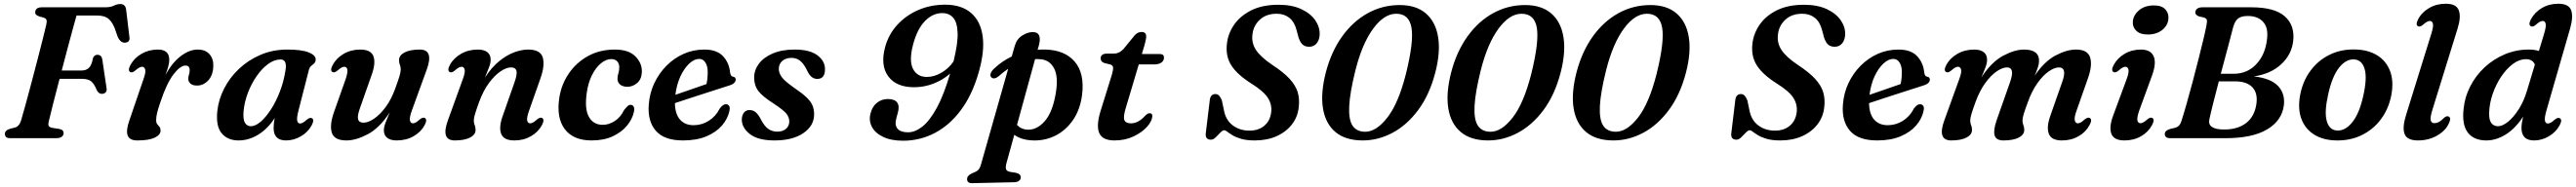

<svg xmlns="http://www.w3.org/2000/svg" viewBox="-20 -739 13749 1000"><path d="M168 -673.5Q169 -700 204 -700H542Q570.5 -700 588 -708.8Q605.5 -717.5 622 -717.5Q648.5 -717.5 653 -689.5L670.5 -543.5Q676 -514 649.5 -511Q623.5 -508 608 -543L598.5 -570Q584.5 -615.5 562.2 -635.8Q540 -656 499.5 -656H388.5Q379.5 -624 366.5 -576.5Q353.5 -529 338.8 -473.5Q324 -418 309.5 -362H416Q439.5 -362 454.5 -376Q469.5 -390 476 -427.5Q483 -446 499.5 -446Q522 -446 526 -421.5L548.5 -269.5Q551.5 -253 544 -245.2Q536.5 -237.5 524.5 -237Q507 -236.5 496.5 -257Q483.5 -290 467 -303.8Q450.5 -317.5 416 -317.5H298Q279 -245.5 263.8 -185.2Q248.5 -125 241.5 -94.5Q236.5 -77 239 -67.8Q241.5 -58.5 260.5 -55L294 -50Q319.5 -46 319.5 -27.5Q319.5 -15.5 309.8 -7.8Q300 0 279.5 0H35.5Q18.5 0 12.2 -6.5Q6 -13 6 -23.5Q6.5 -43 36 -51L59.5 -57Q82.5 -62.5 92.5 -95Q103 -130 117.5 -183.2Q132 -236.5 148.2 -297.8Q164.5 -359 180 -419.2Q195.5 -479.5 208 -529Q220.5 -578.5 227 -607Q231 -624.5 228 -632.8Q225 -641 213.5 -644.5L190 -651Q179 -655 173.2 -660Q167.5 -665 168 -673.5Z M675.5 -353.5Q660.5 -361.5 676 -391Q696 -428.5 735.2 -451.2Q774.5 -474 822.5 -474Q883.5 -474 883.5 -419.5Q883.5 -403 877.8 -382.2Q872 -361.5 863.5 -339Q900.5 -406 946.2 -440Q992 -474 1035 -474Q1076.5 -474 1098.2 -449.2Q1120 -424.5 1118.5 -385Q1117 -336 1091.2 -308.8Q1065.5 -281.5 1032 -281.5Q1007 -281.5 996 -292.5Q985 -303.5 985 -317.5Q985 -329.5 988.8 -340.5Q992.5 -351.5 992.5 -363.5Q992.5 -388.5 970 -388.5Q942 -388.5 905.5 -340.5Q869 -292.5 835.5 -191Q823.5 -156 818.5 -135Q813.5 -114 813.5 -97Q813.5 -82 819.5 -74.8Q825.5 -67.5 831.2 -60.8Q837 -54 837 -40Q837 -18 806 -3Q775 12 713.5 12Q670.5 12 661.2 -15.2Q652 -42.5 670.5 -95L745.5 -314.5Q759 -352 755 -367Q751 -382 738.5 -382Q725 -382 703.5 -363Q686.5 -348 675.5 -353.5Z M1573 -147Q1563 -108 1566.5 -93.2Q1570 -78.5 1581.5 -78.5Q1595 -78.5 1616.5 -98Q1633.5 -112.5 1644.5 -107Q1659.5 -99.5 1644 -69.5Q1624.5 -32.5 1586.2 -10.2Q1548 12 1507 12Q1440.5 12 1440.5 -54Q1440.5 -65.5 1441.8 -78.2Q1443 -91 1446.5 -108Q1409.5 -50.5 1358.8 -19.2Q1308 12 1253.5 12Q1195 12 1163.2 -26.2Q1131.5 -64.5 1140 -145Q1146.5 -206.5 1176.2 -265.2Q1206 -324 1255.8 -371Q1305.5 -418 1371 -446Q1436.5 -474 1514 -474Q1592 -474 1629.8 -458Q1667.5 -442 1665 -418.5Q1663.5 -405.5 1656 -399Q1648.5 -392.5 1640.5 -385.8Q1632.5 -379 1629 -366ZM1280.5 -148.5Q1276 -102 1287.2 -83Q1298.5 -64 1319 -64Q1343.5 -64 1371.8 -88.5Q1400 -113 1427 -155Q1454 -197 1474.5 -250.8Q1495 -304.5 1504 -363.5Q1513.5 -421 1477.5 -421Q1444.5 -421 1411.5 -397Q1378.5 -373 1350.8 -333.2Q1323 -293.5 1304.2 -245.2Q1285.5 -197 1280.5 -148.5Z M2247 -108.5Q2262.5 -100.5 2247 -70.5Q2227 -33 2187.5 -10.5Q2148 12 2097.5 12Q2065 12 2047 -1.8Q2029 -15.5 2029 -42Q2029 -59.5 2037.8 -82.8Q2046.5 -106 2060 -137.5Q2006 -54.5 1943 -21.2Q1880 12 1829.5 12Q1763.5 12 1751 -30Q1738.5 -72 1763.5 -141.5L1824.5 -314.5Q1837.5 -352.5 1834 -367.2Q1830.5 -382 1818 -382Q1804.5 -382 1783 -363Q1766 -348 1755 -353.5Q1740 -361.5 1755.5 -391Q1775.5 -428.5 1814.5 -451.2Q1853.5 -474 1903 -474Q1959.5 -474 1973 -438.8Q1986.5 -403.5 1965 -342L1903 -165.5Q1886.5 -121 1891.2 -102Q1896 -83 1921 -83Q1945 -83 1976.5 -104.2Q2008 -125.5 2038.5 -166.5Q2069 -207.5 2090.5 -268Q2106 -310.5 2112.5 -332.2Q2119 -354 2119 -367Q2119 -381.5 2114.5 -392.2Q2110 -403 2110 -417.5Q2110 -443 2139.5 -458.5Q2169 -474 2221 -474Q2297 -474 2257.5 -366L2178 -147Q2164.5 -109.5 2168.2 -94.5Q2172 -79.5 2184 -79.5Q2198 -79.5 2219 -99Q2236 -113.5 2247 -108.5Z M2381 -353.5Q2365.5 -361.5 2381 -391Q2401 -428.5 2440.8 -451.2Q2480.5 -474 2530.5 -474Q2563 -474 2581 -460.2Q2599 -446.5 2599 -420Q2599 -402 2590.2 -378.8Q2581.5 -355.5 2568.5 -324.5Q2604.5 -379.5 2645 -412.2Q2685.5 -445 2725.2 -459.5Q2765 -474 2798.5 -474Q2864.5 -474 2877 -432Q2889.5 -390 2865 -320.5L2804 -147Q2790.5 -109.5 2794 -94.5Q2797.5 -79.5 2810 -79.5Q2824 -79.5 2845 -99Q2862 -113.5 2873 -108.5Q2888.5 -100.5 2873 -70.5Q2853 -33 2814 -10.5Q2775 12 2725.5 12Q2669 12 2655.2 -23.2Q2641.5 -58.5 2663.5 -119.5L2725.5 -296.5Q2741.5 -341 2736.8 -359.8Q2732 -378.5 2707.5 -378.5Q2683 -378.5 2651.8 -357.5Q2620.5 -336.5 2590 -295.2Q2559.5 -254 2537.5 -194Q2522 -151 2515.5 -129.2Q2509 -107.5 2509 -94.5Q2509 -80.5 2513.8 -69.8Q2518.5 -59 2518.5 -44.5Q2518.5 -18.5 2488.8 -3.2Q2459 12 2407.5 12Q2331.5 12 2371 -96L2450 -314.5Q2464 -352 2460.2 -367Q2456.5 -382 2444 -382Q2430 -382 2409 -363Q2392 -348 2381 -353.5Z M3242.5 -423Q3215 -423 3187.8 -400.5Q3160.5 -378 3140 -337.5Q3119.5 -297 3112 -243Q3099.5 -156 3123.5 -113.8Q3147.5 -71.5 3197 -71.5Q3230.5 -71.5 3261.5 -91.8Q3292.5 -112 3310.5 -149.5Q3322 -164 3329.5 -171.2Q3337 -178.5 3347 -178.5Q3357.5 -178 3362.8 -167.8Q3368 -157.5 3363 -138Q3355 -102 3327 -67.5Q3299 -33 3251.5 -10.5Q3204 12 3137.5 12Q3039.5 12 2994.2 -49Q2949 -110 2965.5 -216.5Q2976.5 -288 3016.5 -346.5Q3056.5 -405 3119.2 -439.5Q3182 -474 3261.5 -474Q3336 -474 3372 -437Q3408 -400 3406 -353Q3404.5 -315.5 3381 -295.2Q3357.5 -275 3329.5 -275Q3303.5 -275 3289.5 -287.2Q3275.5 -299.5 3276 -319Q3276.5 -334 3281 -348Q3285.5 -362 3285.5 -379Q3286 -398 3274.8 -410.5Q3263.5 -423 3242.5 -423Z M3873 -144Q3864.5 -104 3834 -68.2Q3803.5 -32.5 3751.2 -10.2Q3699 12 3625.5 12Q3525.5 12 3480.8 -39.5Q3436 -91 3443 -180Q3447.5 -240.5 3472.2 -293.5Q3497 -346.5 3537.2 -387.2Q3577.5 -428 3629 -451Q3680.5 -474 3739.5 -474Q3806 -474 3839 -438.8Q3872 -403.5 3877 -352Q3879.5 -331 3892 -329Q3907 -327 3907 -313.5Q3907 -304 3899.2 -295.8Q3891.5 -287.5 3870 -281Q3848 -274 3812.5 -262.5Q3777 -251 3735.8 -237.8Q3694.5 -224.5 3654.2 -211.2Q3614 -198 3582.5 -187.5Q3583.5 -129 3610 -99.2Q3636.5 -69.5 3682.5 -69.5Q3726 -69.5 3763.5 -93.2Q3801 -117 3822 -159Q3832.5 -172 3839.8 -177Q3847 -182 3855.5 -181.5Q3866 -181.5 3872 -172.5Q3878 -163.5 3873 -144ZM3712 -424Q3686 -424 3659.2 -399.2Q3632.5 -374.5 3612.2 -331.2Q3592 -288 3585 -232Q3624 -245.5 3670.5 -261.5Q3717 -277.5 3751 -289.5Q3757.5 -316.5 3757.5 -355Q3757.5 -385.5 3745.2 -404.8Q3733 -424 3712 -424Z M4128.5 -35Q4158 -35 4175.5 -50.2Q4193 -65.5 4193 -89.5Q4193 -112 4177 -131.8Q4161 -151.5 4109 -185.5Q4051 -222.5 4028.2 -252Q4005.5 -281.5 4005.5 -324Q4005.5 -364.5 4031 -398.5Q4056.5 -432.5 4105 -453.2Q4153.5 -474 4222 -474Q4302 -474 4342.8 -443.5Q4383.5 -413 4383.5 -370Q4384 -317 4342.5 -317Q4325 -317 4311.5 -328.2Q4298 -339.5 4284.5 -369Q4269.5 -399 4250.5 -414.2Q4231.5 -429.5 4205 -429.5Q4174 -429.5 4155.5 -413Q4137 -396.5 4137 -370.5Q4137 -348.5 4153 -326.5Q4169 -304.5 4220.5 -268.5Q4262.5 -240 4285.2 -218.2Q4308 -196.5 4316.8 -175.2Q4325.5 -154 4325.5 -127.5Q4325.5 -66.5 4268.2 -27.2Q4211 12 4114.5 12Q4026 12 3982.8 -22Q3939.5 -56 3939.5 -99.5Q3940 -123 3951 -136.8Q3962 -150.5 3980.5 -150.5Q4001 -150.5 4015.5 -137.2Q4030 -124 4043.5 -96.5Q4061.5 -62.5 4082.2 -48.8Q4103 -35 4128.5 -35Z M4801 13.5Q4736.5 13.5 4694.2 -6.8Q4652 -27 4634.5 -59.8Q4617 -92.5 4626 -130Q4635 -168 4660.2 -188.8Q4685.5 -209.5 4719 -209.5Q4755.5 -209.5 4769 -190.5Q4782.5 -171.5 4772.5 -137L4764 -105Q4754.5 -70 4770.8 -50.8Q4787 -31.5 4827 -31.5Q4864.5 -31.5 4903.5 -62.2Q4942.5 -93 4980.2 -162Q5018 -231 5051.5 -345.5Q5014 -312 4963.5 -292.2Q4913 -272.5 4859 -272.5Q4764 -272.5 4721 -331.2Q4678 -390 4705 -489Q4724 -557 4770.8 -607.5Q4817.5 -658 4883 -686Q4948.5 -714 5025 -714Q5111.5 -714 5162.8 -670.2Q5214 -626.5 5225.2 -545.2Q5236.5 -464 5203.5 -350.5Q5169.5 -231.5 5109 -150.2Q5048.5 -69 4969.5 -27.8Q4890.5 13.5 4801 13.5ZM4853.5 -499.5Q4831 -412.5 4853.8 -370Q4876.5 -327.5 4927.5 -327.5Q4966 -327.5 5004.8 -350Q5043.5 -372.5 5069.5 -410Q5093.5 -506.5 5091.5 -563.2Q5089.5 -620 5067.8 -644.5Q5046 -669 5009.5 -669Q4958.5 -669 4917 -626.2Q4875.5 -583.5 4853.5 -499.5Z M5309.5 -330.5Q5299.5 -322 5288.8 -320.2Q5278 -318.5 5271 -326Q5264 -333.5 5268 -346Q5272 -358.5 5284.5 -370.5Q5327 -411.5 5380.5 -437L5396 -492Q5406.5 -530 5436 -548.8Q5465.5 -567.5 5493 -567.5Q5544 -567.5 5525 -495L5518.5 -473Q5539.5 -474.5 5560.5 -474Q5663.5 -471.5 5717 -408.8Q5770.5 -346 5755.5 -229Q5745.5 -154 5708.8 -99.2Q5672 -44.5 5616.8 -15.5Q5561.5 13.5 5496.5 12Q5433 10.5 5394 -18L5352.5 132Q5346.5 154.5 5350 165.5Q5353.5 176.5 5371.5 180L5402 185Q5428.5 190.5 5428.5 209.5Q5428.5 221 5419 228Q5409.5 235 5394.5 235.5L5169 240.5Q5142 241 5142 218.5Q5142 209 5147.8 202.2Q5153.5 195.5 5168 188Q5191.5 179.5 5200.8 170.5Q5210 161.5 5215.5 143L5361.5 -371.5Q5335.5 -353.5 5309.5 -330.5ZM5463.5 -45.5Q5515 -43 5557.5 -92.2Q5600 -141.5 5616.5 -247Q5629.5 -330.5 5606 -374.2Q5582.5 -418 5535.5 -422Q5520.5 -423.5 5505 -423L5408.5 -71Q5430 -47.5 5463.5 -45.5Z M5907 -394 5874.5 -402Q5855 -409 5855 -427Q5855 -452.5 5891 -452.5H5927Q5953.5 -452.5 5976.5 -476.5L6037 -550.5Q6052.5 -568 6073.5 -568Q6098 -568 6098 -544.5Q6098 -529.5 6090 -501L6075 -450H6171.5Q6193 -450 6193 -431Q6193 -414 6178.8 -404.2Q6164.5 -394.5 6141 -394.5H6058.5L5988 -158Q5974.5 -112 5982 -95.8Q5989.5 -79.5 6016 -79.5Q6036 -79.5 6054 -88.8Q6072 -98 6092 -119.5Q6105 -133.5 6115.5 -133.5Q6133 -133.5 6130.5 -114.5Q6127.5 -88 6100.5 -58.8Q6073.5 -29.5 6029 -8.8Q5984.5 12 5929 12Q5865.5 12 5848 -26.5Q5830.5 -65 5853.5 -142L5915 -340Q5923 -367.5 5921.2 -378.8Q5919.5 -390 5907 -394Z M6678 12Q6635 12 6606.2 3.8Q6577.5 -4.5 6559.8 -15.2Q6542 -26 6531.5 -34.2Q6521 -42.5 6514.5 -42.5Q6506 -42.5 6494 -30Q6482 -17.5 6469.2 -4.8Q6456.5 8 6444 8Q6413 8 6416 -25L6437 -199Q6439.5 -236 6467.5 -236Q6479.5 -236 6487.5 -227.2Q6495.5 -218.5 6502 -202L6512.5 -152Q6522 -97.5 6559.5 -69Q6597 -40.5 6649 -40.5Q6697 -40.5 6727.5 -65.8Q6758 -91 6764.5 -133.5Q6771.5 -176 6749.2 -213Q6727 -250 6660.5 -291.5Q6585 -339 6553 -388.5Q6521 -438 6529 -505.5Q6535 -560.5 6568.2 -608Q6601.5 -655.5 6660.5 -684.5Q6719.5 -713.5 6804 -713.5Q6876.5 -713.5 6926 -690.2Q6975.5 -667 7000.5 -630.5Q7025.5 -594 7024 -554Q7023 -526 7008.2 -507.5Q6993.5 -489 6968 -489Q6946.5 -489 6933.2 -500.5Q6920 -512 6911 -539.5L6901 -577Q6889.5 -622 6862 -643.8Q6834.5 -665.5 6795 -665.5Q6739 -665.5 6705 -634Q6671 -602.5 6665.5 -557Q6659 -511.5 6683 -473.5Q6707 -435.5 6770.5 -392.5Q6831 -353 6863.5 -317.5Q6896 -282 6906.8 -245.8Q6917.5 -209.5 6912.5 -167.5Q6907.5 -114.5 6876.2 -74Q6845 -33.5 6794.2 -10.8Q6743.5 12 6678 12Z M7451.5 -712Q7539 -712 7591 -667.2Q7643 -622.5 7656.2 -541Q7669.5 -459.5 7641 -350Q7610 -231.5 7550 -150.8Q7490 -70 7413.2 -29Q7336.5 12 7254 12Q7161.5 12 7108 -33.2Q7054.5 -78.5 7041.5 -160.5Q7028.5 -242.5 7057.5 -354Q7086.5 -464 7144.2 -544.5Q7202 -625 7280.8 -668.5Q7359.5 -712 7451.5 -712ZM7484.5 -344Q7527 -515.5 7514.2 -590.5Q7501.5 -665.5 7432.5 -665.5Q7368.5 -665.5 7310 -586.2Q7251.5 -507 7215.5 -365.5Q7185.5 -245.5 7181.8 -172.8Q7178 -100 7199.5 -67.2Q7221 -34.5 7267.5 -34.5Q7326 -34.5 7385.2 -110.2Q7444.5 -186 7484.5 -344Z M8120.5 -712Q8208 -712 8260 -667.2Q8312 -622.5 8325.2 -541Q8338.5 -459.5 8310 -350Q8279 -231.5 8219 -150.8Q8159 -70 8082.2 -29Q8005.5 12 7923 12Q7830.5 12 7777 -33.2Q7723.5 -78.5 7710.5 -160.5Q7697.5 -242.5 7726.5 -354Q7755.5 -464 7813.2 -544.5Q7871 -625 7949.8 -668.5Q8028.5 -712 8120.5 -712ZM8153.5 -344Q8196 -515.5 8183.2 -590.5Q8170.5 -665.5 8101.5 -665.5Q8037.5 -665.5 7979 -586.2Q7920.5 -507 7884.5 -365.5Q7854.5 -245.5 7850.8 -172.8Q7847 -100 7868.5 -67.2Q7890 -34.5 7936.5 -34.5Q7995 -34.5 8054.2 -110.2Q8113.5 -186 8153.5 -344Z M8789.5 -712Q8877 -712 8929 -667.2Q8981 -622.5 8994.2 -541Q9007.5 -459.5 8979 -350Q8948 -231.5 8888 -150.8Q8828 -70 8751.2 -29Q8674.5 12 8592 12Q8499.5 12 8446 -33.2Q8392.5 -78.5 8379.5 -160.5Q8366.5 -242.5 8395.5 -354Q8424.5 -464 8482.2 -544.5Q8540 -625 8618.8 -668.5Q8697.5 -712 8789.5 -712ZM8822.5 -344Q8865 -515.5 8852.2 -590.5Q8839.5 -665.5 8770.5 -665.5Q8706.5 -665.5 8648 -586.2Q8589.5 -507 8553.5 -365.5Q8523.5 -245.5 8519.8 -172.8Q8516 -100 8537.5 -67.2Q8559 -34.5 8605.5 -34.5Q8664 -34.5 8723.2 -110.2Q8782.5 -186 8822.5 -344Z M9483 12Q9440 12 9411.2 3.8Q9382.5 -4.5 9364.8 -15.2Q9347 -26 9336.5 -34.2Q9326 -42.5 9319.5 -42.5Q9311 -42.5 9299 -30Q9287 -17.5 9274.2 -4.8Q9261.5 8 9249 8Q9218 8 9221 -25L9242 -199Q9244.5 -236 9272.5 -236Q9284.5 -236 9292.5 -227.2Q9300.5 -218.5 9307 -202L9317.5 -152Q9327 -97.5 9364.5 -69Q9402 -40.5 9454 -40.5Q9502 -40.5 9532.5 -65.8Q9563 -91 9569.5 -133.5Q9576.5 -176 9554.2 -213Q9532 -250 9465.5 -291.5Q9390 -339 9358 -388.5Q9326 -438 9334 -505.5Q9340 -560.5 9373.2 -608Q9406.5 -655.5 9465.5 -684.5Q9524.5 -713.5 9609 -713.5Q9681.5 -713.5 9731 -690.2Q9780.5 -667 9805.5 -630.5Q9830.5 -594 9829 -554Q9828 -526 9813.2 -507.5Q9798.5 -489 9773 -489Q9751.5 -489 9738.2 -500.5Q9725 -512 9716 -539.5L9706 -577Q9694.5 -622 9667 -643.8Q9639.5 -665.5 9600 -665.5Q9544 -665.5 9510 -634Q9476 -602.5 9470.5 -557Q9464 -511.5 9488 -473.5Q9512 -435.5 9575.5 -392.5Q9636 -353 9668.5 -317.5Q9701 -282 9711.8 -245.8Q9722.5 -209.5 9717.5 -167.5Q9712.5 -114.5 9681.2 -74Q9650 -33.5 9599.2 -10.8Q9548.5 12 9483 12Z M10247 -144Q10238.5 -104 10208 -68.2Q10177.5 -32.5 10125.2 -10.2Q10073 12 9999.5 12Q9899.5 12 9854.8 -39.5Q9810 -91 9817 -180Q9821.5 -240.5 9846.2 -293.5Q9871 -346.5 9911.2 -387.2Q9951.5 -428 10003 -451Q10054.5 -474 10113.5 -474Q10180 -474 10213 -438.8Q10246 -403.5 10251 -352Q10253.5 -331 10266 -329Q10281 -327 10281 -313.5Q10281 -304 10273.2 -295.8Q10265.5 -287.5 10244 -281Q10222 -274 10186.5 -262.5Q10151 -251 10109.8 -237.8Q10068.5 -224.5 10028.2 -211.2Q9988 -198 9956.5 -187.5Q9957.5 -129 9984 -99.2Q10010.5 -69.5 10056.5 -69.5Q10100 -69.5 10137.5 -93.2Q10175 -117 10196 -159Q10206.5 -172 10213.8 -177Q10221 -182 10229.5 -181.5Q10240 -181.5 10246 -172.5Q10252 -163.5 10247 -144ZM10086 -424Q10060 -424 10033.2 -399.2Q10006.5 -374.5 9986.2 -331.2Q9966 -288 9959 -232Q9998 -245.5 10044.5 -261.5Q10091 -277.5 10125 -289.5Q10131.5 -316.5 10131.5 -355Q10131.5 -385.5 10119.2 -404.8Q10107 -424 10086 -424Z M10637.5 -96 10708 -296.5Q10723.5 -340 10719 -359.2Q10714.5 -378.5 10692.5 -378.5Q10669 -378.5 10638 -357.5Q10607 -336.5 10577 -295.2Q10547 -254 10525 -194Q10509.5 -151 10503 -129.2Q10496.5 -107.5 10496.5 -94.5Q10496.5 -80.5 10501.2 -69.8Q10506 -59 10506 -44.5Q10506 -18.5 10476.2 -3.2Q10446.5 12 10395 12Q10319 12 10358.5 -96L10437.5 -314.5Q10451.5 -352 10447.8 -367Q10444 -382 10431.5 -382Q10417.5 -382 10396.5 -363Q10379.5 -348 10368.5 -353.5Q10353 -361.5 10368.5 -391Q10388.5 -428.5 10428.2 -451.2Q10468 -474 10518 -474Q10550.5 -474 10568.5 -460.2Q10586.5 -446.5 10586.5 -420Q10586.5 -402 10578 -379Q10569.5 -356 10556 -325Q10610 -407.5 10672 -440.8Q10734 -474 10783.5 -474Q10865.5 -474 10864 -411.5Q10863.5 -396 10857.2 -377.2Q10851 -358.5 10840.5 -334Q10893 -411.5 10952.8 -442.8Q11012.5 -474 11061 -474Q11123.5 -474 11136.5 -431.8Q11149.5 -389.5 11125 -320.5L11064 -147Q11050.5 -109.5 11054.8 -94.5Q11059 -79.5 11070.5 -79.5Q11085.5 -79.5 11105.5 -99Q11123.5 -113.5 11133.5 -108.5Q11150 -100.5 11133.5 -70.5Q11114 -33 11075 -10.5Q11036 12 10986 12Q10930 12 10916.2 -23.2Q10902.5 -58.5 10924 -119.5L10986 -296.5Q11002 -340 10997 -359.2Q10992 -378.5 10970.5 -378.5Q10946.5 -378.5 10916 -357.5Q10885.5 -336.5 10855.8 -295.2Q10826 -254 10804.5 -194Q10788.5 -151 10782 -129.2Q10775.5 -107.5 10775.5 -94.5Q10775.5 -80.5 10780.2 -69.8Q10785 -59 10785 -44.5Q10785 -18.5 10755.5 -3.2Q10726 12 10674 12Q10634.5 12 10626.8 -15.2Q10619 -42.5 10637.5 -96Z M11443.5 -554.5Q11404 -554.5 11383.2 -574.2Q11362.5 -594 11364.5 -623Q11366.5 -657 11397 -683.5Q11427.5 -710 11477 -710Q11518.5 -710 11537.5 -689.5Q11556.5 -669 11554.5 -640.5Q11552.5 -604 11522 -579.2Q11491.5 -554.5 11443.5 -554.5ZM11398.5 -147.5Q11385.5 -109.5 11389 -94.8Q11392.5 -80 11405 -80Q11418.5 -80 11440 -99Q11457 -114 11468 -108.5Q11483 -100.5 11467.5 -71Q11448 -33.5 11409 -10.8Q11370 12 11320 12Q11263.5 12 11250 -23.5Q11236.5 -59 11259.5 -121L11331 -314.5Q11345 -352 11341.2 -367Q11337.5 -382 11325 -382Q11311 -382 11290 -363Q11273 -348 11262 -353.5Q11246.5 -361.5 11262 -391Q11282 -428.5 11320.5 -451.2Q11359 -474 11407.5 -474Q11459 -474 11475.2 -438.8Q11491.5 -403.5 11467.5 -336.5Z M11737 -700H11996.5Q12120.5 -700 12175.2 -652Q12230 -604 12220.5 -519.5Q12212 -447 12156.2 -395.2Q12100.5 -343.5 12010.5 -330.5Q12101.5 -320 12140 -278.8Q12178.5 -237.5 12170.5 -174.5Q12159.5 -93.5 12081 -46.8Q12002.5 0 11857.5 0H11565.5Q11547.5 0 11541.2 -6.5Q11535 -13 11535 -22.5Q11535 -41 11564 -49.5L11589.5 -55.5Q11604.5 -60 11611.8 -68.2Q11619 -76.5 11623.5 -90.5Q11636 -129.5 11652 -186Q11668 -242.5 11684.8 -305.5Q11701.5 -368.5 11716.2 -427.5Q11731 -486.5 11741.8 -531.5Q11752.5 -576.5 11756 -596Q11761 -619 11760.2 -629.2Q11759.5 -639.5 11745.5 -645L11718.5 -651Q11698 -658.5 11698 -672.5Q11698 -684.5 11707.8 -692.2Q11717.5 -700 11737 -700ZM11900.5 -595.5Q11888.5 -548 11870.5 -481Q11852.5 -414 11834 -344.5H11902.5Q11975 -344.5 12023 -395.2Q12071 -446 12080.5 -527.5Q12089 -589.5 12060.5 -621.5Q12032 -653.5 11978.5 -653.5Q11943 -653.5 11926.2 -640Q11909.5 -626.5 11900.5 -595.5ZM11773.5 -103Q11759.5 -46.5 11852 -46.5Q11924 -46.5 11968.5 -80.5Q12013 -114.5 12023.5 -179.5Q12033 -240 12003 -272Q11973 -304 11910 -304H11823.5Q11807 -241.5 11793.5 -187.8Q11780 -134 11773.5 -103Z M12548.5 -474.5Q12619 -473.5 12667.8 -443.8Q12716.5 -414 12737.2 -360Q12758 -306 12744.5 -231.5Q12730.5 -157.5 12689.2 -102Q12648 -46.5 12586.5 -16.5Q12525 13.5 12451 12Q12381.5 11 12333.2 -18.8Q12285 -48.5 12264.5 -102.5Q12244 -156.5 12257.5 -231Q12271.5 -305 12312.5 -360.5Q12353.5 -416 12414.2 -446Q12475 -476 12548.5 -474.5ZM12449.5 -41.5Q12495 -36 12534.2 -83.2Q12573.5 -130.5 12595 -228.5Q12615.5 -321 12602.2 -368.5Q12589 -416 12550 -421Q12505 -426 12466.8 -379Q12428.5 -332 12407 -233.5Q12386.5 -141.5 12399 -94Q12411.5 -46.5 12449.5 -41.5Z M13098 -586.5 12964 -153.5Q12950.5 -110.5 12954.5 -95.5Q12958.5 -80.5 12973.5 -80.5Q12999.5 -80.5 13024 -107.5Q13038.5 -120.5 13049 -116.5Q13066 -109.5 13051.5 -79.5Q13034.5 -40.5 12989 -14.2Q12943.5 12 12886.5 12Q12828 12 12815 -22.8Q12802 -57.5 12823 -124.5L12958 -559.5Q12970 -597.5 12966.2 -612.2Q12962.5 -627 12950 -627Q12936.5 -627 12915 -608Q12898 -593 12887 -598.5Q12872 -606.5 12887.5 -636Q12907 -673.5 12946.2 -696.2Q12985.5 -719 13035 -719Q13091 -719 13104.2 -684Q13117.5 -649 13098 -586.5Z M13698.5 -586.5 13572 -147.5Q13561 -108.5 13564.2 -93.5Q13567.5 -78.5 13580 -78.5Q13594 -78.5 13615 -98Q13632 -112.5 13643 -107Q13658.5 -99.5 13643 -69.5Q13623 -32.5 13585.2 -10.2Q13547.5 12 13506.5 12Q13471.5 12 13455.2 -5.5Q13439 -23 13439 -54Q13439 -78 13447.5 -115Q13405.5 -51 13354.5 -19.5Q13303.5 12 13251.5 12Q13185 12 13152.8 -29.8Q13120.5 -71.5 13130 -156.5Q13136 -220 13165.5 -277.5Q13195 -335 13242.2 -379Q13289.5 -423 13349.8 -448.5Q13410 -474 13478 -474Q13508.5 -474 13532 -466.5L13560 -559.5Q13571.5 -597.5 13568 -612.2Q13564.5 -627 13552.5 -627Q13538.5 -627 13517.5 -608Q13500.5 -593 13489.5 -598.5Q13474 -606.5 13489.5 -636Q13509.5 -673.5 13548 -696.2Q13586.5 -719 13635.5 -719Q13691.5 -719 13704 -684.2Q13716.5 -649.5 13698.5 -586.5ZM13266.5 -137.5Q13265 -97.5 13278.2 -80.8Q13291.5 -64 13313.5 -64Q13338 -64 13368 -88.5Q13398 -113 13425.2 -156.2Q13452.5 -199.5 13469 -256L13510.5 -393.5Q13499 -422.5 13462.5 -422.5Q13427 -422.5 13392.8 -396.8Q13358.5 -371 13330.2 -328.5Q13302 -286 13285 -236Q13268 -186 13266.5 -137.5Z"/></svg>

Font: Fraunces 9pt S000 SemiBold
Style: Italic
Weight: 600
Italic angle: -16°
Version: Version 1.000; ttfautohint (v1.8.3)